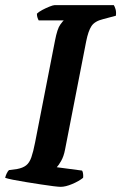

<svg xmlns="http://www.w3.org/2000/svg" viewBox="-30 -724 470 744"><path d="M205 0Q198 0 177 -2.5Q156 -5 127.5 -9.5Q99 -14 70.5 -18.5Q42 -23 20 -27.5Q-2 -32 -10 -35Q-8 -44 -3.5 -53Q1 -62 5 -65L36 -69Q58 -73 71 -83Q84 -93 91.5 -114.5Q99 -136 106 -172L183 -566Q192 -613 203.5 -628.5Q215 -644 217 -645H120Q118 -648 115.5 -655Q113 -662 113 -671Q120 -678 134 -685.5Q148 -693 162 -698.5Q176 -704 181 -704H411Q414 -700 417.5 -689Q421 -678 419 -663L370 -650Q337 -642 324.5 -623Q312 -604 304 -564L222 -144Q217 -118 207 -100.5Q197 -83 190 -76L288 -63Q291 -59 292 -50Q293 -41 292 -35Q276 -22 250 -11Q224 0 205 0Z"/></svg>

Font: Texturina Medium 12pt
Style: Bold Italic
Weight: 700
Italic angle: -11°
Version: Version 1.002